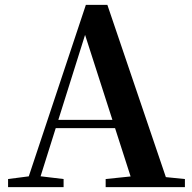

<svg xmlns="http://www.w3.org/2000/svg" viewBox="-20 -765 786 785"><path d="M13 0V-33L113 -46H131L240 -33V0ZM83 0 331 -745H419L672 0H528L317 -656H337L334 -642L132 0ZM193 -241 201 -275H518L525 -241ZM412 0V-33L547 -47H597L736 -33V0Z"/></svg>

Font: Noto Serif SC ExtraLight
Style: Bold
Weight: 700
Version: Version 2.002-H1;hotconv 1.1.0;makeotfexe 2.6.0